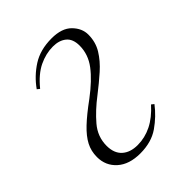

<svg xmlns="http://www.w3.org/2000/svg" viewBox="-160 -612 715 715"><g transform="rotate(-45 197.0 -254.5)"><path d="M59 -428Q88 -469 130 -496Q172 -523 232 -523Q286 -523 312.5 -496Q339 -469 339 -436Q339 -397 320 -366Q301 -335 270 -307.5Q239 -280 204 -253Q158 -218 126 -180.5Q94 -143 94 -95Q94 -56 116.5 -35.5Q139 -15 178 -15Q216 -15 251.5 -32.5Q287 -50 320 -87L330 -79Q302 -42 262 -14Q222 14 163 14Q105 14 72 -15.5Q39 -45 39 -91Q39 -122 52.5 -148Q66 -174 95 -201.5Q124 -229 172 -264Q228 -306 257.5 -345Q287 -384 287 -430Q287 -465 267 -481.5Q247 -498 214 -498Q177 -498 140.5 -480.5Q104 -463 69 -420Z"/></g></svg>

Font: Literata 72pt ExtraLight
Style: Italic
Weight: 200
Italic angle: -2°
Designer: Latin by Veronika Burian and Jose Scaglione. Greek by Irene Vlachou. Cyrillic by Vera Evstafieva
Foundry: TypeTogether
Version: Version 3.002